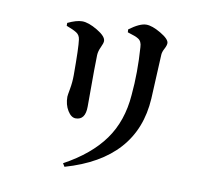

<svg xmlns="http://www.w3.org/2000/svg" viewBox="-89 -881 1178 1052"><g transform="rotate(10 500.0 -354.5)"><path d="M739 -383Q719 -42 335 68L324 50Q469 -29 543.5 -133Q618 -237 629 -383Q641 -510 631 -650Q630 -683 609 -695Q596 -704 549 -718L548 -734Q606 -777 642 -777Q675 -777 724 -748Q773 -719 773 -697Q773 -684 762.5 -664.5Q752 -645 751 -630Q749 -596 744.5 -497Q740 -398 739 -383ZM213 -695V-711Q261 -734 293 -734Q328 -734 378.5 -704Q429 -674 429 -648Q429 -636 417.5 -612Q406 -588 405 -566Q403 -537 403 -279Q403 -204 349 -204Q324 -204 304 -236.5Q284 -269 284 -313Q284 -320 291 -358Q298 -396 298 -436Q298 -591 292 -632Q289 -657 270 -669Q251 -681 213 -695Z"/></g></svg>

Font: Swei Spring CJKtc
Style: Bold
Weight: 700
Version: Version 1.021